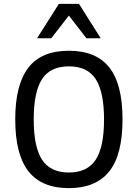

<svg xmlns="http://www.w3.org/2000/svg" viewBox="-20 -950 706 984"><path d="M607.9 -337.9Q607.9 -155.8 539.3 -70.8Q470.7 14.2 333 14.2Q193.4 14.2 125.7 -72.3Q58.1 -158.7 58.1 -337.9Q58.1 -515.6 125 -602.8Q191.9 -689.9 333 -689.9Q472.2 -689.9 540 -604.5Q607.9 -519 607.9 -337.9ZM513.2 -337.9Q513.2 -478 470.9 -543.9Q428.7 -609.9 333 -609.9Q237.3 -609.9 195.1 -543.9Q152.8 -478 152.8 -337.9Q152.8 -196.8 195.6 -131.3Q238.3 -65.9 333 -65.9Q427.2 -65.9 470.2 -130.9Q513.2 -195.8 513.2 -337.9ZM422.9 -753.9 333 -870.1 242.7 -753.9H169.9L281.7 -930.2H384.8L496.1 -753.9Z"/></svg>

Font: ClearSansRegular
Style: Regular
Weight: 400
Foundry: Intel Corporation
Version: Version 1.00